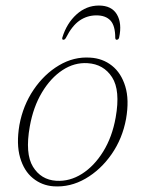

<svg xmlns="http://www.w3.org/2000/svg" viewBox="-20 -665 510 693"><path d="M305.5 -457Q350.5 -454.5 384 -428Q417.5 -401.5 432.2 -353.2Q447 -305 435 -236Q422 -165 382.8 -108.5Q343.5 -52 288.5 -20.2Q233.5 11.5 173.5 7.5Q131 4.5 98.8 -21.8Q66.5 -48 52.5 -96.5Q38.5 -145 50 -213.5Q63 -284.5 101.2 -341Q139.5 -397.5 193 -429.2Q246.5 -461 305.5 -457ZM183 -12.5Q231.5 -9.5 275.8 -37.5Q320 -65.5 352.5 -118Q385 -170.5 397.5 -241Q415 -339 384.5 -386.2Q354 -433.5 296 -437Q248.5 -440 205.8 -412Q163 -384 131.5 -331.5Q100 -279 87.5 -208.5Q70 -110.5 99 -63.2Q128 -16 183 -12.5ZM328 -609.5Q294.5 -609.5 267.2 -590.8Q240 -572 218 -528.5Q214 -521.5 209 -521.5Q203 -521.5 205 -529.5Q220.5 -580.5 256 -612.8Q291.5 -645 337 -645Q383 -645 402 -612.8Q421 -580.5 410 -529.5Q408 -521.5 401 -521.5Q396.5 -521.5 396 -528.5Q396 -572 378.8 -590.8Q361.5 -609.5 328 -609.5Z"/></svg>

Font: Fraunces 9pt S000 Thin
Style: Italic
Weight: 100
Italic angle: -16°
Version: Version 1.000; ttfautohint (v1.8.3)